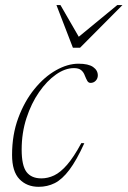

<svg xmlns="http://www.w3.org/2000/svg" viewBox="-20 -710 492 740"><path d="M265 -447.5Q231 -447.5 195.8 -422.8Q160.5 -398 130.5 -354.8Q100.5 -311.5 82 -254.8Q63.5 -198 63.5 -133.5Q63.5 -72 82.2 -47.2Q101 -22.5 139.5 -22.5Q164.5 -22.5 188.8 -34Q213 -45.5 238.5 -74.8Q264 -104 293.5 -158.5L305 -158Q275 -92 247.2 -55.2Q219.5 -18.5 191 -4.2Q162.5 10 129 10Q83.5 10 55 -19.5Q26.5 -49 26.5 -113Q26.5 -191 50.5 -255.5Q74.5 -320 112.8 -367Q151 -414 195.8 -439.2Q240.5 -464.5 282.5 -464.5Q320.5 -464.5 338.8 -451.8Q357 -439 357 -419.5Q357 -407.5 349 -399Q341 -390.5 329 -390.5Q321 -390.5 316.5 -398.2Q312 -406 307 -418.5Q302.5 -431.5 293 -439.5Q283.5 -447.5 265 -447.5ZM452 -690.5 288.5 -526H261L197.5 -690.5H213L291 -555.5H268L432 -690.5Z"/></svg>

Font: Newsreader 36pt ExtraLight
Style: Italic
Weight: 250
Italic angle: -17°
Designer: Hugues Gentile
Foundry: Production Type
Version: Version 1.003